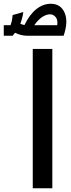

<svg xmlns="http://www.w3.org/2000/svg" viewBox="-94 -1000 378 1020"><path d="M80 -740H184V0H80ZM-27 -920 30 -936Q27 -917 23 -902Q19 -887 14 -874Q24 -869 36 -867Q63 -923 99 -951.5Q135 -980 176 -980Q228 -980 249 -933Q270 -886 244 -810H53Q17 -810 -14 -826Q-17 -822 -20.5 -818Q-24 -814 -27 -810H-74V-866H-38Q-34 -877 -31.5 -887.5Q-29 -898 -27 -920ZM172 -924Q153 -924 131.5 -910.5Q110 -897 88 -866H210Q214 -895 201.5 -909.5Q189 -924 172 -924Z"/></svg>

Font: Readex Pro
Style: Regular
Weight: 400
Designer: Bonnie Shaver-Troup, Thomas Jockin
Foundry: Lexend
Version: Version 1.204; ttfautohint (v1.8.4.7-5d5b)